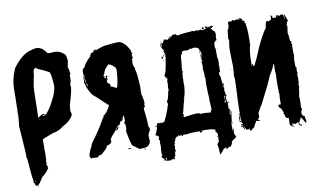

<svg xmlns="http://www.w3.org/2000/svg" viewBox="-86 -932 2041 1242"><g transform="rotate(-10 934.5 -310.5)"><path d="M219.7 -752.9Q252 -746.1 262.7 -729.5Q274.4 -719.7 280.3 -708L290 -706.1H297.9Q310.1 -706.1 327.1 -708Q363.3 -708 391.6 -678.7Q397.9 -673.3 401.4 -639.6Q401.4 -628.4 393.6 -598.6Q399.4 -579.1 403.3 -549.8Q397.5 -548.8 397.5 -534.2V-508.8Q391.6 -483.9 389.6 -479.5L391.6 -469.7V-467.8Q391.6 -439 364.3 -352.5Q364.3 -343.8 360.4 -319.3Q362.3 -315.4 362.3 -313.5H360.4Q364.3 -305.2 366.2 -290Q352.5 -252.4 292 -221.7Q270.5 -201.2 225.6 -192.4Q153.8 -167.5 153.3 -161.1V-47.9L151.4 -36.1Q153.3 -32.2 153.3 -30.3Q149.4 -23.9 149.4 -18.6V-14.6L153.3 -8.8V-4.9H149.4V-8.8H147.5V1Q153.3 1 155.3 26.4Q136.7 53.2 122.1 63.5Q122.1 65.9 106.4 77.1Q79.1 124 69.3 124Q67.4 124 63.5 126Q53.7 118.2 53.7 116.2V114.3L55.7 110.4Q45.9 105 45.9 92.8Q47.9 88.9 47.9 86.9Q42.5 76.7 32.2 -63.5Q29.8 -69.3 26.4 -69.3V-73.2H30.3Q30.3 -94.2 18.6 -256.8V-260.7Q18.6 -265.1 16.6 -268.6Q20.5 -286.6 24.4 -352.5L22.5 -356.4L24.4 -360.4Q24.4 -364.3 22.5 -364.3Q22.5 -368.7 24.4 -372.1Q26.4 -436 26.4 -471.7V-504.9Q26.4 -506.8 28.3 -506.8Q26.4 -510.7 26.4 -512.7Q26.4 -580.6 57.6 -649.4Q115.2 -727.5 170.9 -743.2Q199.7 -752.9 219.7 -752.9ZM153.3 -502.9H157.2V-501Q157.2 -497.1 153.3 -497.1Q151.4 -445.8 149.4 -323.2H147.5Q147.5 -321.3 149.4 -321.3L147.5 -311.5V-307.6H149.4Q172.4 -323.2 188.5 -327.1Q188.5 -322.8 198.2 -317.4H200.2Q231.4 -351.6 252.9 -395.5Q286.1 -455.6 286.1 -497.1Q279.8 -585 270.5 -585Q246.6 -599.6 196.3 -620.1L190.4 -627.9Q168.9 -627.9 168.9 -581.1Q167 -581.1 153.3 -502.9ZM176.8 -313.5H188.5L192.4 -315.4Q190.4 -319.3 190.4 -321.3Q176.8 -316.9 176.8 -313.5ZM155.3 -297.9V-295.9H159.2V-297.9ZM149.4 -295.9Q149.9 -292 153.3 -292V-295.9ZM55.7 92.8V94.7Q56.2 98.6 59.6 98.6H61.5V92.8ZM71.3 126H73.2Q77.1 126.5 77.1 129.9L73.2 131.8L71.3 127.9Z M739.7 -698.7Q781.2 -698.7 816.9 -626.5H814.5Q812.5 -626.5 812.5 -624.5Q812.5 -622.6 821.8 -612.8Q821.8 -611.3 814.5 -606.9L816.9 -597.2H814.5L819.3 -581.5Q814.5 -581.5 810.1 -567.9Q810.1 -565.9 812.5 -565.9L810.1 -552.2V-544.4Q810.1 -537.6 821.8 -509.3L819.3 -505.4Q828.6 -495.6 833.5 -384.3Q831.1 -367.7 831.1 -356.9Q831.1 -356 833.5 -349.1Q831.1 -345.2 831.1 -343.3Q840.3 -317.4 842.8 -282.7Q840.3 -272.9 837.9 -272.9L840.3 -269V-257.3Q831.1 -248.5 831.1 -247.6Q840.3 -175.3 840.3 -144V-128.4Q846.2 -122.1 847.7 -110.8Q845.2 -107.4 845.2 -103Q847.7 -103 847.7 -101.1Q843.8 -101.1 835.9 -85.4L837.9 -81.5Q832.5 -81.5 831.1 -67.9Q833.5 -41 833.5 -34.7Q827.6 4.4 786.6 4.4Q781.7 4.4 760.7 6.3Q716.3 -23.9 716.3 -26.9Q707 -43 692.9 -122.6Q697.3 -129.9 697.3 -138.2V-161.6Q697.3 -168 690.4 -175.3V-177.2L695.3 -183.1Q692.9 -183.1 692.9 -185.1Q697.3 -185.1 697.3 -189V-226.1Q693.4 -226.1 683.6 -206.5Q685.5 -202.6 685.5 -200.7Q676.8 -189 673.8 -189V-192.9H669.4L657.7 -169.4V-167.5H655.3L650.4 -169.4Q634.8 -154.3 620.1 -130.4Q585 -95.2 585 -81.5H587.4V-75.7Q587.4 -62.5 566.4 -54.2H559.1L538.1 -24.9Q534.2 -24.9 512.2 -1.5Q503.4 -1.5 498 2.4H496.1L491.2 0.5Q488.3 12.2 484.4 12.2H470.2Q467.8 12.2 467.8 10.3L462.9 12.2H456.1L449.2 8.3Q449.2 12.2 444.3 12.2H439.5L432.6 -3.4Q432.6 -22.5 456.1 -65.9Q456.1 -77.6 491.2 -122.6Q540.5 -192.9 559.1 -231.9Q563 -231.9 568.4 -239.7Q564 -239.7 564 -243.7Q593.3 -261.2 615.2 -310.1Q613.3 -310.1 613.3 -308.1Q610.4 -308.1 580.1 -337.4Q535.6 -379.9 519.5 -392.1Q493.7 -429.7 484.4 -464.4Q486.3 -468.3 486.3 -470.2Q482.4 -470.2 479.5 -476.1L481.9 -489.7V-515.1Q481.9 -518.1 488.8 -521Q488.8 -519 491.2 -519V-522.9Q484.4 -522.9 484.4 -532.7V-552.2Q484.4 -568.4 498 -573.7Q511.2 -604 549.8 -640.1Q549.8 -653.3 564 -661.6H570.8Q580.1 -670.4 580.1 -671.4H575.7V-675.3H582.5V-671.4H585V-675.3Q582.5 -675.3 582.5 -677.2H589.8V-671.4Q644.5 -690.9 650.4 -690.9Q720.2 -698.7 739.7 -698.7ZM610.8 -495.6 615.2 -497.6H617.7V-491.7H613.3V-489.7Q613.3 -486.8 622.6 -481.9Q625 -499.5 629.4 -499.5H631.8L634.3 -489.7Q631.8 -483.9 629.4 -483.9Q634.3 -477.5 634.3 -472.2L627 -468.3L629.4 -464.4L627 -460.4Q627 -450.2 646 -439L643.6 -425.3Q649.9 -425.3 683.6 -407.7Q696.8 -438.5 702.1 -524.9Q702.1 -544.4 664.6 -565.9Q660.2 -564 657.7 -564L660.2 -567.9H655.3Q620.1 -536.1 620.1 -513.2Q614.3 -513.2 610.8 -495.6ZM486.3 -517.1V-513.2H488.8V-517.1ZM486.3 -511.2V-505.4Q488.3 -476.1 493.7 -476.1V-478Q493.7 -480 488.8 -511.2ZM638.7 -495.6H643.6V-491.7H638.7ZM625 -478V-476.1H629.4V-478ZM491.2 -472.2V-470.2Q498 -457.5 498 -452.6H502.9Q496.6 -472.2 491.2 -472.2ZM620.1 -456.5V-454.6H625V-456.5ZM673.8 -196.8H678.7V-200.7Q673.8 -200.2 673.8 -196.8ZM650.4 -161.6V-159.7Q650.4 -147.5 631.8 -136.2L629.4 -140.1Q647.9 -161.6 650.4 -161.6ZM502.9 -132.3V-128.4H505.4V-132.3ZM688 -13.2Q709 -8.8 709 -5.4H704.6Q700.2 -7.3 697.3 -7.3Q697.3 -3.4 692.9 -3.4Q688 -9.8 688 -13.2ZM789.1 10.3H795.9Q800.8 10.7 800.8 14.2V16.1H798.3Q789.1 13.2 789.1 10.3Z M1254.4 -536.6H1250V-548.3H1254.4ZM1344.2 -684.6V-690.4H1340.3Q1340.3 -684.6 1344.2 -684.6ZM1254.4 -146.5Q1254.4 -155.8 1262.2 -164.1Q1260.3 -218.8 1258.3 -228.5L1260.3 -232.4Q1256.3 -271 1256.3 -332.5Q1256.3 -342.3 1258.3 -377.4L1254.4 -379.4L1256.3 -389.2Q1254.4 -427.2 1252 -430.2L1254.4 -450.2L1252 -486.3H1256.3V-480.5H1258.3V-488.3L1252 -498.5V-526.4H1256.3V-498.5H1258.3L1260.3 -542.5Q1248.5 -558.6 1246.1 -572.3Q1244.1 -572.3 1244.1 -570.3Q1244.1 -575.2 1216.3 -578.6Q1216.3 -578.1 1204.1 -574.7H1194.3L1189.9 -576.7Q1189.9 -568.4 1162.1 -568.4V-570.3H1146Q1137.7 -565.4 1134.3 -556.6H1138.2V-552.2Q1124 -552.2 1124 -504.4Q1120.1 -462.4 1118.2 -462.4Q1120.1 -458.5 1120.1 -456.5Q1118.2 -450.2 1116.2 -450.2L1122.1 -436.5Q1116.2 -436.5 1114.3 -395.5Q1114.3 -391.6 1116.2 -391.6L1114.3 -381.3V-340.3Q1109.9 -288.6 1100.1 -272.5Q1102.1 -268.6 1102.1 -264.2Q1099.1 -264.2 1096.2 -260.3Q1098.1 -256.3 1098.1 -252.4Q1094.2 -248 1078.1 -178.2Q1076.2 -178.2 1074.2 -168.5Q1078.1 -166.5 1080.1 -166.5L1076.2 -152.3Q1078.1 -148.4 1078.1 -146.5Q1140.6 -156.2 1166 -156.2Q1168 -156.2 1168 -154.3L1171.9 -156.2Q1189.9 -150.4 1189.9 -148.4L1208 -150.4Q1217.8 -150.4 1254.4 -146.5ZM1009.3 -548.3V-552.2H1006.8V-548.3ZM1354 -432.6V-436.5H1352.1V-432.6ZM1360.4 -292.5V-296.4H1358.4V-292.5ZM1360.4 -224.1V-234.4Q1360.4 -238.3 1356.4 -238.3V-224.1ZM1360.4 -212.4V-222.2Q1356.4 -221.7 1356.4 -218.3Q1358.4 -214.4 1358.4 -212.4ZM1354 -192.4 1362.3 -196.3Q1360.4 -204.1 1360.4 -210.4H1358.4Q1358.4 -205.1 1354 -200.2ZM1072.3 -148.4V-152.3H1070.3V-148.4ZM1376 -142.1V-146.5H1374V-142.1ZM1378.4 -110.4Q1378.4 -116.2 1380.4 -124H1376V-136.2H1374V-110.4ZM1178.2 -40V-42H1174.3V-40ZM990.2 -16.1V-20H987.8V-16.1ZM919.9 106 921.9 102.1V93.8H914.1Q915.5 106 919.9 106ZM990.2 53.7 989.7 53.2 991.7 49.3ZM1304.2 -686.5 1300.3 -688.5Q1296.4 -688.5 1292 -686.5Q1290 -689 1290 -696.8L1302.2 -698.7ZM1017.1 -650.4H1013.2Q1013.2 -656.7 1017.1 -656.7ZM1013.2 -614.3H1009.3V-640.6H1013.2ZM1017.1 -558.6H1013.2Q1013.2 -563.5 1019 -566.4L1021 -562.5Q1017.1 -562.5 1017.1 -558.6ZM1004.9 -542.5Q1001 -542.5 1001 -546.4V-550.3Q1001 -553.7 1006.8 -556.6H1013.2Q1013.2 -545.9 1004.9 -542.5ZM1370.1 -542.5H1366.2V-544.4H1370.1ZM1013.2 -530.3H1009.3V-534.7H1013.2ZM1400.4 -250.5H1396V-252.4H1400.4ZM883.8 -116.2H881.8V-120.1H888.2Q888.2 -116.2 883.8 -116.2ZM1382.3 -52.2H1378.4V-60.1Q1382.3 -59.6 1382.3 -56.2ZM1272 16.6Q1266.1 16.6 1266.1 12.7L1270 10.7L1272 14.6ZM1310.1 -702.6Q1306.2 -702.6 1306.2 -706.5H1310.1ZM1268.1 130.9H1266.1V116.7L1264.2 105L1266.1 101.1Q1266.1 95.2 1260.3 63Q1273.9 48.3 1273.9 43Q1273.9 38.6 1272 38.6L1273.9 24.9V-3.4Q1273.9 -10.3 1262.2 -18.1L1264.2 -32.2Q1244.1 -40 1224.1 -40Q1209.5 -40 1206.1 -42Q1204.1 -42 1204.1 -40Q1194.3 -42 1184.1 -42Q1175.8 -32.2 1171.9 -32.2Q1171.9 -28.3 1168 -28.3L1162.1 -32.2L1164.1 -36.1V-38.1L1147.9 -40Q1111.3 -38.1 1102.1 -38.1V-40Q1087.4 -34.2 1074.2 -34.2L1065.9 -36.1L1062 -34.2L1058.1 -36.1Q1055.2 -36.1 1045.9 -26.4L1040 -34.2H1043.9V-38.1L1040 -36.1Q1040 -38.1 1038.1 -38.1Q1038.1 -32.2 1032.2 -32.2L1025.9 -36.1H1018.1L1020 -32.2Q998 -29.8 998 -12.2Q995.1 -12.2 990.2 3.9H987.8V7.8H992.2V11.7Q985.8 11.7 985.8 22Q987.8 25.9 987.8 27.8H985.8Q985.8 29.8 987.8 29.8Q983.9 49.3 983.9 51.8Q986.8 49.8 990.2 49.8L988.3 52.2L989.7 53.2L980 71.8Q981.9 75.7 981.9 77.6Q978 78.1 978 82Q981.9 82.5 981.9 85.9L972.2 97.7Q974.1 97.7 974.1 99.6Q970.2 100.6 970.2 104H974.1V107.9Q974.1 111.8 968.3 111.8V107.9L958 109.9Q956.1 109.9 956.1 107.9Q948.2 108.9 948.2 113.8Q913.1 113.8 912.1 106L908.2 107.9Q901.9 107.9 901.9 104Q904.8 104 908.2 97.7Q900.9 97.7 890.1 80.1Q890.1 73.7 897.9 73.7V67.9H894V64H897.9Q894 61 894 50.8Q897.9 15.6 897.9 11.7Q897.9 0 896 -12.2Q897.9 -15.6 897.9 -28.3Q892.1 -28.3 892.1 -30.3L894 -34.2Q892.1 -38.1 892.1 -40Q896 -40 896 -44.4Q896 -59.6 876 -62V-64.5Q894 -99.1 894 -116.2Q890.1 -116.2 890.1 -122.1Q897.9 -122.1 897.9 -128.4V-134.3L903.8 -138.2H913.1L918.9 -134.3Q919.4 -138.2 922.9 -138.2Q923.3 -134.3 926.8 -134.3Q930.7 -134.3 939 -138.2Q942.9 -136.2 944.8 -136.2Q960.4 -158.7 984.9 -228.5V-234.4Q987.3 -234.4 991.2 -248.5Q988.8 -251.5 986.8 -268.6Q995.6 -268.6 1006.8 -330.6Q1011.2 -330.6 1011.2 -340.3L1009.3 -344.2Q1010.7 -377.4 1013.2 -377.4L1011.2 -381.3V-393.6Q1011.2 -395.5 1015.1 -409.2V-426.3L1011.2 -409.2Q999 -434.6 999 -436.5Q1011.7 -436.5 1026.9 -542.5Q1028.8 -542.5 1028.8 -554.7H1024.9Q1024.9 -558.1 1031.2 -562.5Q1028.8 -566.4 1028.8 -568.4Q1023.9 -564.5 1021 -564.5L1026.9 -572.3V-576.7L1019 -590.3L1022.9 -592.3V-588.4H1024.9V-590.3Q1022.9 -594.7 1022.9 -596.7Q1024.9 -596.7 1024.9 -598.6Q1015.1 -598.6 1015.1 -614.3L1017.1 -640.6Q1015.1 -644.5 1015.1 -646.5H1017.1L1024.9 -640.6Q1026.9 -640.6 1037.1 -664.6Q1043 -664.6 1043 -660.6L1046.9 -662.6H1048.8L1059.1 -656.7Q1059.1 -659.2 1079.1 -676.8H1081.1V-674.3Q1075.7 -664.6 1068.8 -664.6V-658.7Q1092.3 -681.2 1099.1 -684.6H1105Q1106.9 -684.6 1106.9 -682.6L1117.2 -686.5Q1117.2 -681.6 1130.9 -672.4Q1130.9 -679.2 1214.4 -684.6Q1223.1 -684.6 1231.9 -686.5L1234.4 -682.6Q1252 -684.6 1252 -686.5L1262.2 -682.6L1282.2 -686.5Q1282.2 -685.1 1288.1 -680.7Q1310.5 -682.6 1316.4 -686.5L1314 -696.8Q1316.4 -700.7 1316.4 -702.6H1320.3Q1320.3 -694.3 1326.2 -694.3L1324.2 -698.7L1328.1 -700.7V-694.3L1324.2 -688.5H1328.1Q1328.1 -694.3 1332 -694.3L1336.4 -692.4Q1336.9 -696.8 1340.3 -696.8V-694.3L1354 -698.7V-696.8L1358.4 -698.7Q1359.4 -698.7 1364.3 -694.3Q1364.3 -691.4 1356.4 -686.5V-684.6H1352.1V-688.5L1348.1 -686.5L1350.1 -682.6L1348.1 -678.7Q1351.6 -678.7 1360.4 -664.6Q1372.1 -664.6 1374 -638.7L1370.1 -616.7L1372.1 -600.6Q1363.3 -600.6 1354 -584.5Q1354 -569.3 1352.1 -558.6Q1356.4 -550.8 1356.4 -542.5V-504.4Q1356.4 -502.4 1358.4 -502.4L1356.4 -498.5Q1356.4 -488.3 1360.4 -474.6V-448.2L1358.4 -436.5Q1358.4 -434.6 1360.4 -434.6Q1358.4 -413.1 1358.4 -391.6Q1353 -395.5 1352.1 -395.5Q1352.1 -388.2 1350.1 -377.4Q1356.9 -377.4 1360.4 -310.5H1362.3V-322.3H1366.2Q1368.2 -304.7 1368.2 -300.3H1364.3V-308.6H1362.3V-294.4Q1368.2 -294.4 1368.2 -284.2L1364.3 -282.2Q1368.2 -234.4 1376 -234.4V-232.4H1372.1Q1368.2 -232.4 1368.2 -238.3H1366.2Q1366.2 -214.4 1370.1 -190.4H1372.1Q1372.1 -196.3 1380.4 -196.3V-188.5H1378.4L1374 -190.4Q1372.1 -186.5 1372.1 -184.1V-150.4L1376 -148.4Q1376 -150.4 1378.4 -150.4L1380.4 -136.2Q1380.4 -134.3 1378.4 -134.3L1380.4 -130.4L1378.4 -126.5H1382.3V-132.3H1386.2Q1377 -50.3 1372.1 -50.3Q1373 -50.3 1373 -46.4Q1373 -41.5 1372.1 -33.2Q1372.1 -31.2 1374 -31.2L1372.1 -21Q1372.1 -15.1 1376 1H1378.4Q1378.4 -9.3 1376 -19H1380.4L1382.3 -5.4Q1378.4 7.8 1378.4 14.6Q1388.2 33.2 1388.2 38.6Q1388.2 41 1383.8 42.5L1380.4 41Q1380.4 47.4 1366.2 52.7Q1366.2 56.6 1354 61L1356.4 64.9V66.9Q1346.7 90.8 1342.3 94.7H1340.3V90.8Q1332.5 92.3 1314 105L1312 101.1Q1314 97.2 1314 92.8Q1291.5 97.2 1284.2 116.7Z M1541.5 -716.3H1546.4Q1546.4 -712.9 1558.1 -704.6Q1558.1 -690.4 1563 -690.4V-694.8H1567.4Q1567.4 -690.4 1572.3 -690.4L1569.8 -678.2H1574.7Q1581.5 -634.8 1581.5 -607.4V-555.7L1579.6 -541.5L1581.5 -536.6Q1567.4 -494.6 1567.4 -413.6V-395H1569.8V-409.2H1574.7Q1574.7 -395 1581.5 -395H1584Q1605.5 -434.6 1636.2 -510.7Q1673.8 -591.3 1699.7 -624Q1703.1 -666.5 1716.3 -666.5L1726.1 -661.6Q1726.1 -665 1740.2 -668.9Q1742.7 -673.8 1744.6 -690.4Q1740.2 -690.4 1740.2 -694.8V-697.3H1742.7Q1754.4 -694.8 1754.4 -678.2H1761.2L1766.1 -680.7Q1767.1 -676.3 1771 -676.3Q1775.4 -676.3 1780.3 -690.4Q1777.8 -690.4 1777.8 -692.4H1787.6V-683.1H1789.6V-690.4H1794.4V-685.5H1803.7V-692.4H1808.6L1806.2 -688H1808.6L1815.9 -692.4Q1818.8 -692.4 1827.6 -680.7V-678.2Q1827.6 -676.3 1825.2 -676.3Q1827.6 -672.9 1827.6 -659.7H1830.1V-690.4Q1835 -687 1848.6 -643.1Q1839.8 -643.1 1836.9 -617.2Q1836.9 -614.7 1839.4 -614.7L1832.5 -564.9Q1836.4 -561 1839.4 -513.2Q1846.7 -513.2 1846.7 -508.3Q1846.7 -505.9 1844.2 -505.9Q1845.7 -489.3 1848.6 -489.3L1846.7 -477.5V-437.5L1848.6 -409.2Q1844.2 -409.2 1844.2 -406.7Q1844.2 -404.3 1846.7 -404.3L1844.2 -392.6V-354.5Q1844.2 -337.4 1851.1 -335.9L1848.6 -323.7V-314.5Q1848.6 -309.1 1851.1 -305.2Q1848.6 -291 1846.7 -291L1848.6 -278.8V-255.4Q1848.6 -252.9 1846.7 -252.9L1848.6 -248L1846.7 -243.7L1848.6 -238.8Q1844.2 -231 1844.2 -224.6Q1844.2 -219.2 1846.7 -215.3Q1841.3 -189 1839.4 -189Q1839.4 -187 1841.8 -187L1834.5 -146.5Q1836.9 -129.9 1836.9 -118.2L1834.5 -113.8Q1834.5 -111.3 1836.9 -111.3L1834.5 -87.4V-70.8L1839.4 -73.2V-70.8L1836.9 -54.7H1834.5V-59.1H1830.1L1832.5 -54.7L1830.1 -38.1Q1835.9 -19 1846.7 -19Q1846.7 -16.6 1853.5 18.6Q1853.5 22 1846.7 25.9Q1839.4 8.3 1822.8 -14.2H1820.3Q1820.3 -6.3 1806.2 16.6V23.4Q1810.1 32.7 1820.3 32.7V40H1815.9Q1801.8 31.7 1801.8 28.3V16.6Q1793.5 14.2 1792 14.2Q1792 17.1 1780.3 23.4Q1780.3 18.6 1775.4 18.6H1771V23.4Q1766.1 23.4 1766.1 14.2H1761.2L1758.8 28.3Q1766.1 28.3 1766.1 32.7V35.2H1763.7Q1753.4 35.2 1742.7 16.6Q1744.6 9.8 1744.6 -23.9Q1721.2 -23.9 1721.2 -52.2Q1716.3 -52.2 1716.3 -56.6L1718.8 -68.8Q1715.3 -68.8 1707 -94.7H1699.7Q1699.7 -96.2 1690.4 -115.7L1697.8 -120.6L1702.1 -118.2Q1707 -120.6 1709.5 -120.6V-151.4Q1709.5 -166 1711.9 -187Q1709.5 -195.8 1709.5 -208Q1709.5 -210.4 1711.9 -210.4L1709.5 -222.2V-250.5Q1709.5 -286.1 1711.9 -314.5Q1709.5 -330.6 1709.5 -364.3L1711.9 -373.5Q1709.5 -377.4 1709.5 -385.3H1707Q1702.1 -364.3 1669.4 -312Q1651.4 -264.2 1584 -134.8Q1577.6 -131.8 1555.7 -85.4Q1555.7 -82.5 1558.1 -78.1Q1558.1 -54.7 1548.8 -54.7V-44.9Q1558.1 -43.9 1558.1 -38.1H1551.3L1534.7 -42.5Q1513.2 -8.8 1513.2 0Q1510.7 0 1510.7 -2.4Q1507.3 -2.4 1492.2 14.2L1487.3 11.7Q1487.3 14.2 1484.9 14.2L1482.4 9.3Q1484.9 5.4 1484.9 0H1482.4Q1478 0.5 1478 4.4L1473.1 2.4L1461.4 4.4Q1461.4 -7.3 1454.1 -7.3Q1454.1 -2.4 1449.2 -2.4H1447.3V-7.3Q1449.7 -7.3 1454.1 -9.8Q1451.7 -13.7 1451.7 -19H1449.2V-9.8H1447.3Q1442.4 -9.8 1442.4 -14.2Q1447.3 -20 1447.3 -21.5L1435.1 -19H1433.1V-26.4H1435.1Q1439.9 -23.9 1442.4 -23.9V-33.2L1435.1 -28.3L1433.1 -33.2Q1437.5 -33.2 1437.5 -40.5L1444.8 -35.6L1447.3 -40.5Q1437.5 -44.9 1437.5 -54.7L1433.1 -52.2H1428.2V-85.4Q1428.7 -89.8 1433.1 -89.8H1435.1V-85.4H1437.5V-127.9Q1437.5 -168 1444.8 -302.7H1442.4L1444.8 -307.1V-333.5Q1444.8 -343.3 1442.4 -352.1Q1444.8 -363.3 1447.3 -420.9Q1444.8 -478 1444.8 -536.6H1447.3Q1447.3 -539.1 1444.8 -539.1L1451.7 -586.4Q1449.7 -595.7 1447.3 -595.7Q1453.1 -661.6 1459 -661.6H1463.4L1461.4 -666.5Q1461.4 -670.4 1465.8 -680.7Q1463.4 -685.5 1463.4 -688L1465.8 -699.7Q1463.4 -699.7 1463.4 -702.1L1473.1 -706.5Q1480 -704.6 1480 -702.1Q1483.4 -702.1 1496.6 -711.4Q1506.3 -706.5 1506.3 -704.6L1520.5 -711.4Q1527.3 -709 1527.3 -706.5Q1537.1 -708 1537.1 -713.9H1539.1V-706.5H1541.5ZM1832.5 -621.6V-609.9H1834.5V-621.6ZM1430.7 -397H1435.1V-395H1430.7ZM1430.7 -106.4H1435.1V-99.6Q1435.1 -94.7 1430.7 -94.7Q1430.7 -97.2 1428.2 -97.2Q1430.7 -101.1 1430.7 -106.4ZM1433.1 -83V-80.6L1435.1 -68.8L1430.7 -66.4Q1433.1 -62 1433.1 -56.6H1439.9L1437.5 -80.6V-83ZM1832.5 -68.8V-64H1834.5V-68.8ZM1766.1 35.2H1771V37.6H1766.1Z"/></g></svg>

Font: Mister Brush
Style: Regular
Weight: 400
Designer: GGBotNet
Foundry: GGBotNet
Version: 1.00